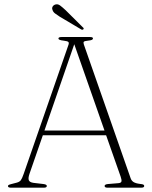

<svg xmlns="http://www.w3.org/2000/svg" viewBox="-20 -872 706 892"><path d="M197.5 -8Q197.5 0 183.5 0H31.5Q17 0 17 -7.5Q17 -10.5 20 -12.5Q23 -14.5 33 -17L58 -23.5Q71 -27 76.8 -34.8Q82.5 -42.5 90 -64L297.5 -662Q301.5 -672.5 297.8 -676.8Q294 -681 276.5 -683Q251.5 -685.5 251.5 -693Q251.5 -700 266 -700H398Q412 -700 412 -693.5Q412 -689.5 407.2 -687Q402.5 -684.5 388 -683Q372.5 -681.5 369.5 -678Q366.5 -674.5 369.5 -665.5L586.5 -45Q590.5 -32.5 600.5 -26.2Q610.5 -20 631 -17.5Q642.5 -16.5 646.2 -14.2Q650 -12 650 -8Q650 0 635.5 0H480Q466 0 466 -8Q466 -15.5 481.5 -17L529.5 -21Q542.5 -22 544.2 -29Q546 -36 540.5 -51.5L473 -243.5H179L117 -64.5Q110 -44 114 -34.5Q118 -25 135.5 -22.5L182 -17Q197.5 -15 197.5 -8ZM186.5 -265.5H465.5L325 -666.5ZM285.5 -824 364 -746Q371.5 -740 367.5 -736Q362.5 -732 357 -735.5L257.5 -794.5Q245 -802.5 235.8 -809.5Q226.5 -816.5 224 -826Q220.5 -833.5 224.2 -840.8Q228 -848 237 -851Q248.5 -854.5 259.2 -846.5Q270 -838.5 285.5 -824Z"/></svg>

Font: Fraunces 9pt S000 Thin
Style: Regular
Weight: 100
Version: Version 1.000; ttfautohint (v1.8.3)